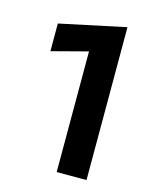

<svg xmlns="http://www.w3.org/2000/svg" viewBox="-108 -788 708 864"><g transform="rotate(15 245.5 -356.0)"><path d="M71 -518V-647L378 -712V0H239V-562Z"/></g></svg>

Font: Von Semi
Style: Regular
Weight: 600
Version: Version 4.000; ttfautohint (v1.8.4.7-5d5b)